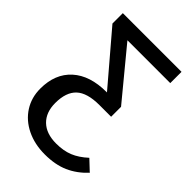

<svg xmlns="http://www.w3.org/2000/svg" viewBox="-220 -615 916 916"><g transform="rotate(45 238.0 -157.0)"><path d="M476 123Q434 168 383 190.5Q332 213 262 213Q193 213 139 186.5Q85 160 55 113Q25 66 25 6Q25 -94 87 -150Q149 -206 260 -206H263L49 -457V-527H445V-451H156L359 -205V-138H280Q198 -138 161 -103.5Q124 -69 124 4Q124 67 160.5 102.5Q197 138 264 138Q313 138 350 123Q387 108 424 74Z"/></g></svg>

Font: FiraGO
Style: Regular
Weight: 400
Designer: bBox Type
Foundry: bBox Type GmbH
Version: Version 1.001;April 20, 2020;FontCreator 12.0.0.2555 64-bit